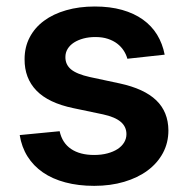

<svg xmlns="http://www.w3.org/2000/svg" viewBox="-20 -573 589 603"><path d="M380 -388.5Q376.4 -402 368.4 -414.2Q360.4 -426.5 348.2 -435.9Q335.9 -445.3 318.9 -451Q301.8 -456.7 279.5 -456.7Q259.2 -456.7 242 -452.1Q224.8 -447.4 212.2 -439.3Q199.6 -431.1 192.5 -419.6Q185.4 -408 185.4 -394.2Q185 -370.4 202.9 -355.3Q220.9 -340.2 262.4 -331L355.5 -311.1Q432.9 -294.4 470.7 -258Q508.5 -221.6 508.9 -163.4Q508.9 -124.6 491.7 -92.5Q474.4 -60.4 443.5 -37.5Q412.6 -14.6 369.9 -2Q327.1 10.7 275.9 10.7Q225.9 10.7 185.2 -0.2Q144.5 -11 114.7 -31.6Q84.9 -52.2 66.4 -81.7Q47.9 -111.2 41.9 -148.8L167.3 -160.9Q175.4 -123.9 203.3 -105.1Q231.2 -86.3 275.6 -86.3Q298.7 -86.3 317.3 -91.3Q335.9 -96.2 349.3 -104.9Q362.6 -113.6 369.9 -125.7Q377.1 -137.8 377.1 -151.6Q377.1 -175.1 359.2 -190.3Q341.3 -205.6 303.6 -213.8L210.6 -233.3Q132.1 -249.6 94.5 -288.5Q56.8 -327.4 57.2 -387.1Q57.2 -425.1 73.2 -455.6Q89.1 -486.2 118.1 -507.6Q147 -529.1 187.7 -540.8Q228.3 -552.6 277.7 -552.6Q325.6 -552.6 363.5 -541.9Q401.3 -531.2 428.8 -511.5Q456.3 -491.8 473.4 -464Q490.4 -436.1 497.2 -401.3Z"/></svg>

Font: Interop SemBd
Style: Regular
Weight: 600
Designer: Rasmus Andersson, Google, Jang Haemin
Foundry: jhaemin
Version: Version 1.008